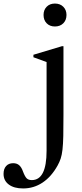

<svg xmlns="http://www.w3.org/2000/svg" viewBox="-163 -800 463 1080"><path d="M99 -451V48C99 158 71.3 213 16 213C3.3 213 -6.3 209.7 -13 203C-19.7 196.3 -26.7 183.3 -34 164C-39.3 148.7 -46.3 137.2 -55 129.5C-63.7 121.8 -75 118 -89 118C-105.7 118 -118.8 123.3 -128.5 134C-138.2 144.7 -143 159.3 -143 178C-143 203.3 -133.2 223.3 -113.5 238C-93.8 252.7 -67 260 -33 260C7 260 43.5 249 76.5 227C109.5 205 137.7 173 161 131C168.3 117.7 174.2 104.5 178.5 91.5C182.8 78.5 186.2 61.8 188.5 41.5C190.8 21.2 192.3 -4.3 193 -35C193.7 -65.7 194 -105.7 194 -155V-540H185L25 -492V-478ZM82 -716C82 -696.7 87.8 -681 99.5 -669C111.2 -657 126.7 -651 146 -651C165.3 -651 181 -657 193 -669C205 -681 211 -696.7 211 -716C211 -734.7 205 -750 193 -762C181 -774 165.3 -780 146 -780C126.7 -780 111.2 -774 99.5 -762C87.8 -750 82 -734.7 82 -716Z"/></svg>

Font: Libre Caslon Text
Style: Regular
Weight: 400
Designer: Pablo Impallari, Rodrigo Fuenzalida
Foundry: Pablo Impallari, Rodrigo Fuenzalida
Version: Version 1.000; ttfautohint (v0.93) -l 8 -r 50 -G 200 -x 14 -